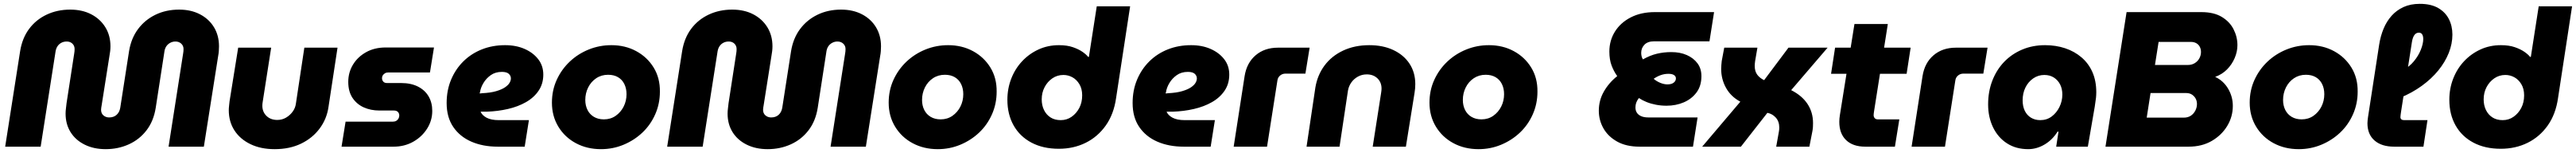

<svg xmlns="http://www.w3.org/2000/svg" viewBox="-20 -763 13432 796"><path d="M531 13Q469 13 421.5 -10.5Q374 -34 348 -75.5Q322 -117 322 -172Q322 -185 324 -200Q326 -215 327 -226L367 -485Q368 -490 368.5 -496Q369 -502 369 -508Q369 -525 357.5 -536Q346 -547 328 -547Q313 -547 301 -541Q289 -535 281 -524Q273 -513 270 -497L192 0H7L85 -497Q96 -565 132 -613Q168 -661 223.5 -687Q279 -713 346 -713Q409 -713 456 -688.5Q503 -664 529.5 -621Q556 -578 556 -522Q556 -510 554.5 -497Q553 -484 551 -474L510 -215Q509 -209 508 -203Q507 -197 507 -192Q507 -173 519.5 -162.5Q532 -152 549 -152Q573 -152 588 -165.5Q603 -179 607 -202L653 -497Q664 -564 700 -612Q736 -660 791 -686.5Q846 -713 914 -713Q976 -713 1023 -688.5Q1070 -664 1096 -621Q1122 -578 1122 -522Q1122 -510 1121 -497Q1120 -484 1118 -474L1043 0H859L935 -485Q936 -490 936.5 -496Q937 -502 937 -508Q937 -525 925 -536Q913 -547 895 -547Q881 -547 869 -541Q857 -535 849 -524.5Q841 -514 838 -499L792 -202Q781 -133 744 -85Q707 -37 651.5 -12Q596 13 531 13Z M1740 -515 1693 -207Q1684 -144 1646.5 -94Q1609 -44 1549.5 -15.5Q1490 13 1412 13Q1340 13 1286 -13Q1232 -39 1202.5 -84.5Q1173 -130 1173 -190Q1173 -200 1174.5 -213Q1176 -226 1177 -236L1222 -515H1394L1350 -234Q1349 -230 1348.5 -223.5Q1348 -217 1348 -213Q1348 -181 1369.5 -160Q1391 -139 1426 -139Q1451 -139 1471.5 -151Q1492 -163 1506 -182Q1520 -201 1523 -224L1567 -515Z M1761 0 1782 -130H2028Q2039 -130 2046.5 -134.5Q2054 -139 2058 -146.5Q2062 -154 2062 -162Q2062 -173 2055 -180.5Q2048 -188 2034 -188H1959Q1913 -188 1876.5 -204.5Q1840 -221 1818 -254Q1796 -287 1796 -337Q1796 -386 1820.5 -426.5Q1845 -467 1889 -491.5Q1933 -516 1991 -516H2243L2222 -386H2004Q1994 -386 1987 -381.5Q1980 -377 1976 -371Q1972 -365 1972 -356Q1972 -346 1978.5 -338.5Q1985 -331 1998 -331H2072Q2123 -331 2159.5 -312.5Q2196 -294 2215 -261.5Q2234 -229 2234 -186Q2234 -136 2207 -93.5Q2180 -51 2134.5 -25.5Q2089 0 2033 0Z M2575 0Q2498 0 2438 -26Q2378 -52 2343.5 -102.5Q2309 -153 2309 -227Q2309 -293 2332 -348Q2355 -403 2396 -443.5Q2437 -484 2492.5 -506Q2548 -528 2614 -528Q2671 -528 2715.5 -508.5Q2760 -489 2786.5 -455Q2813 -421 2813 -375Q2813 -327 2788.5 -291Q2764 -255 2722.5 -231.5Q2681 -208 2628.5 -196Q2576 -184 2519 -182Q2510 -182 2502 -182Q2494 -182 2486 -182Q2494 -163 2517.5 -150.5Q2541 -138 2581 -138H2738L2716 0ZM2481 -277Q2484 -277 2487 -277Q2490 -277 2493 -278Q2537 -280 2566.5 -288.5Q2596 -297 2613 -308.5Q2630 -320 2637 -332Q2644 -344 2644 -355Q2644 -369 2633 -379Q2622 -389 2597 -389Q2563 -389 2539 -372Q2515 -355 2500.5 -330.5Q2486 -306 2483 -283Q2482 -281 2481.5 -279.5Q2481 -278 2481 -277Z M3114 13Q3041 13 2983 -18Q2925 -49 2891.5 -104Q2858 -159 2858 -229Q2858 -293 2883 -347.5Q2908 -402 2951 -442.5Q2994 -483 3050 -505.5Q3106 -528 3168 -528Q3240 -528 3297.5 -497Q3355 -466 3388.5 -411.5Q3422 -357 3421 -286Q3421 -223 3396.5 -168Q3372 -113 3329.5 -73Q3287 -33 3231.5 -10Q3176 13 3114 13ZM3129 -142Q3164 -142 3190.5 -160.5Q3217 -179 3232 -208.5Q3247 -238 3247 -273Q3247 -303 3235.5 -326Q3224 -349 3202.5 -361.5Q3181 -374 3151 -374Q3116 -374 3089 -356Q3062 -338 3047 -308Q3032 -278 3032 -243Q3032 -214 3043.5 -191Q3055 -168 3077 -155Q3099 -142 3129 -142Z M3983 13Q3921 13 3873.5 -10.5Q3826 -34 3800 -75.5Q3774 -117 3774 -172Q3774 -185 3776 -200Q3778 -215 3779 -226L3819 -485Q3820 -490 3820.5 -496Q3821 -502 3821 -508Q3821 -525 3809.5 -536Q3798 -547 3780 -547Q3765 -547 3753 -541Q3741 -535 3733 -524Q3725 -513 3722 -497L3644 0H3459L3537 -497Q3548 -565 3584 -613Q3620 -661 3675.5 -687Q3731 -713 3798 -713Q3861 -713 3908 -688.5Q3955 -664 3981.5 -621Q4008 -578 4008 -522Q4008 -510 4006.5 -497Q4005 -484 4003 -474L3962 -215Q3961 -209 3960 -203Q3959 -197 3959 -192Q3959 -173 3971.5 -162.5Q3984 -152 4001 -152Q4025 -152 4040 -165.5Q4055 -179 4059 -202L4105 -497Q4116 -564 4152 -612Q4188 -660 4243 -686.5Q4298 -713 4366 -713Q4428 -713 4475 -688.5Q4522 -664 4548 -621Q4574 -578 4574 -522Q4574 -510 4573 -497Q4572 -484 4570 -474L4495 0H4311L4387 -485Q4388 -490 4388.5 -496Q4389 -502 4389 -508Q4389 -525 4377 -536Q4365 -547 4347 -547Q4333 -547 4321 -541Q4309 -535 4301 -524.5Q4293 -514 4290 -499L4244 -202Q4233 -133 4196 -85Q4159 -37 4103.5 -12Q4048 13 3983 13Z M4870 13Q4797 13 4739 -18Q4681 -49 4647.5 -104Q4614 -159 4614 -229Q4614 -293 4639 -347.5Q4664 -402 4707 -442.5Q4750 -483 4806 -505.5Q4862 -528 4924 -528Q4996 -528 5053.5 -497Q5111 -466 5144.5 -411.5Q5178 -357 5177 -286Q5177 -223 5152.5 -168Q5128 -113 5085.5 -73Q5043 -33 4987.5 -10Q4932 13 4870 13ZM4885 -142Q4920 -142 4946.5 -160.5Q4973 -179 4988 -208.5Q5003 -238 5003 -273Q5003 -303 4991.5 -326Q4980 -349 4958.5 -361.5Q4937 -374 4907 -374Q4872 -374 4845 -356Q4818 -338 4803 -308Q4788 -278 4788 -243Q4788 -214 4799.5 -191Q4811 -168 4833 -155Q4855 -142 4885 -142Z M5501 11Q5419 11 5358.5 -21Q5298 -53 5265.5 -110.5Q5233 -168 5233 -244Q5233 -302 5253 -353.5Q5273 -405 5309.5 -444Q5346 -483 5395 -505.5Q5444 -528 5502 -528Q5544 -528 5574.5 -517.5Q5605 -507 5625 -493Q5645 -479 5654 -467H5658L5699 -730H5873L5800 -254Q5788 -169 5746 -110Q5704 -51 5641 -20Q5578 11 5501 11ZM5511 -138Q5543 -138 5568 -155.5Q5593 -173 5608 -201.5Q5623 -230 5623 -267Q5623 -301 5608.5 -325Q5594 -349 5572 -361Q5550 -373 5525 -373Q5493 -373 5467.5 -355.5Q5442 -338 5427 -309.5Q5412 -281 5412 -246Q5412 -215 5424 -190.5Q5436 -166 5458 -152Q5480 -138 5511 -138Z M6152 0Q6075 0 6015 -26Q5955 -52 5920.5 -102.5Q5886 -153 5886 -227Q5886 -293 5909 -348Q5932 -403 5973 -443.5Q6014 -484 6069.5 -506Q6125 -528 6191 -528Q6248 -528 6292.5 -508.5Q6337 -489 6363.5 -455Q6390 -421 6390 -375Q6390 -327 6365.5 -291Q6341 -255 6299.5 -231.5Q6258 -208 6205.5 -196Q6153 -184 6096 -182Q6087 -182 6079 -182Q6071 -182 6063 -182Q6071 -163 6094.5 -150.5Q6118 -138 6158 -138H6315L6293 0ZM6058 -277Q6061 -277 6064 -277Q6067 -277 6070 -278Q6114 -280 6143.5 -288.5Q6173 -297 6190 -308.5Q6207 -320 6214 -332Q6221 -344 6221 -355Q6221 -369 6210 -379Q6199 -389 6174 -389Q6140 -389 6116 -372Q6092 -355 6077.5 -330.5Q6063 -306 6060 -283Q6059 -281 6058.5 -279.5Q6058 -278 6058 -277Z M6413 0 6470 -367Q6481 -436 6527.5 -475.5Q6574 -515 6644 -515H6809L6787 -380H6683Q6667 -380 6655 -370Q6643 -360 6641 -344L6587 0Z M6793 0 6839 -308Q6850 -373 6887 -422.5Q6924 -472 6984 -500Q7044 -528 7120 -528Q7192 -528 7246 -502.5Q7300 -477 7330 -431.5Q7360 -386 7360 -325Q7360 -315 7359 -302.5Q7358 -290 7356 -279L7311 0H7138L7182 -281Q7183 -286 7183.5 -292.5Q7184 -299 7184 -302Q7184 -335 7162.5 -355.5Q7141 -376 7107 -376Q7082 -376 7061 -364.5Q7040 -353 7026.5 -334Q7013 -315 7009 -292L6965 0Z M7690 13Q7617 13 7559 -18Q7501 -49 7467.5 -104Q7434 -159 7434 -229Q7434 -293 7459 -347.5Q7484 -402 7527 -442.5Q7570 -483 7626 -505.5Q7682 -528 7744 -528Q7816 -528 7873.5 -497Q7931 -466 7964.5 -411.5Q7998 -357 7997 -286Q7997 -223 7972.5 -168Q7948 -113 7905.5 -73Q7863 -33 7807.5 -10Q7752 13 7690 13ZM7705 -142Q7740 -142 7766.5 -160.5Q7793 -179 7808 -208.5Q7823 -238 7823 -273Q7823 -303 7811.5 -326Q7800 -349 7778.5 -361.5Q7757 -374 7727 -374Q7692 -374 7665 -356Q7638 -338 7623 -308Q7608 -278 7608 -243Q7608 -214 7619.5 -191Q7631 -168 7653 -155Q7675 -142 7705 -142Z M8529 0Q8460 0 8412.5 -26.5Q8365 -53 8341 -95.5Q8317 -138 8317 -187Q8317 -241 8343.5 -287Q8370 -333 8413 -367Q8395 -392 8383.5 -422.5Q8372 -453 8372 -495Q8372 -552 8401 -598.5Q8430 -645 8483.5 -672.5Q8537 -700 8609 -700H8918L8894 -548H8605Q8572 -548 8555 -530.5Q8538 -513 8538 -488Q8538 -479 8540 -470.5Q8542 -462 8547 -454Q8584 -475 8620 -483.5Q8656 -492 8695 -492Q8741 -492 8776 -476.5Q8811 -461 8831.5 -433.5Q8852 -406 8852 -367Q8852 -316 8826.5 -282Q8801 -248 8760 -230.5Q8719 -213 8670 -213Q8642 -213 8615.5 -218Q8589 -223 8566.5 -232Q8544 -241 8526 -253Q8516 -240 8512 -228.5Q8508 -217 8508 -204Q8508 -188 8515.5 -176.5Q8523 -165 8538 -158.5Q8553 -152 8575 -152H8832L8808 0ZM8675 -324Q8696 -324 8707.5 -333Q8719 -342 8719 -355Q8719 -366 8709 -372.5Q8699 -379 8680 -379Q8659 -379 8639.5 -372Q8620 -365 8603 -353Q8618 -340 8637.5 -332Q8657 -324 8675 -324Z M8856 0 9055 -234Q9006 -260 8980.5 -305.5Q8955 -351 8955 -405Q8955 -415 8956 -425Q8957 -435 8958 -446L8971 -515H9144L9132 -445Q9131 -438 9130.5 -432Q9130 -426 9130 -420Q9130 -392 9143 -374.5Q9156 -357 9179 -346L9306 -515H9510L9320 -294Q9376 -266 9405 -222.5Q9434 -179 9434 -123Q9434 -113 9433.5 -103Q9433 -93 9431 -82L9415 0H9242L9256 -78Q9257 -84 9257.5 -89Q9258 -94 9258 -99Q9258 -131 9240 -151Q9222 -171 9196 -176L9058 0Z M9706 0Q9642 0 9606.5 -34Q9571 -68 9571 -129Q9571 -146 9574 -164L9650 -638H9824L9753 -189Q9750 -171 9750 -164Q9750 -155 9755.5 -148.5Q9761 -142 9772 -142H9884L9861 0ZM9528 -379 9549 -515H9943L9922 -379Z M9948 0 10005 -367Q10016 -436 10062.5 -475.5Q10109 -515 10179 -515H10344L10322 -380H10218Q10202 -380 10190 -370Q10178 -360 10176 -344L10122 0Z M10556 13Q10492 13 10445 -17.5Q10398 -48 10372.5 -101Q10347 -154 10347 -220Q10347 -287 10369 -343.5Q10391 -400 10430.5 -441Q10470 -482 10524.5 -505Q10579 -528 10644 -528Q10700 -528 10748.5 -512Q10797 -496 10834 -464.5Q10871 -433 10891 -387.5Q10911 -342 10911 -283Q10911 -269 10909.5 -254Q10908 -239 10903 -208L10867 0H10702L10714 -78H10709Q10682 -35 10641 -11Q10600 13 10556 13ZM10619 -138Q10653 -138 10678.5 -157Q10704 -176 10719 -206.5Q10734 -237 10734 -271Q10734 -301 10722.5 -323.5Q10711 -346 10690 -359.5Q10669 -373 10640 -373Q10608 -373 10582 -355Q10556 -337 10541.5 -307.5Q10527 -278 10527 -241Q10527 -210 10538 -187Q10549 -164 10570 -151Q10591 -138 10619 -138Z M10959 0 11069 -700H11459Q11524 -700 11565.5 -675Q11607 -650 11627 -610.5Q11647 -571 11647 -528Q11647 -494 11632.5 -460.5Q11618 -427 11592.5 -401.5Q11567 -376 11531 -363Q11574 -343 11598.5 -301.5Q11623 -260 11623 -212Q11623 -156 11594 -108Q11565 -60 11513.5 -30Q11462 0 11393 0ZM11174 -151H11367Q11389 -151 11404 -161Q11419 -171 11427.5 -187.5Q11436 -204 11436 -222Q11436 -237 11429.5 -249.5Q11423 -262 11410.5 -270.5Q11398 -279 11379 -279H11194ZM11217 -425H11389Q11409 -425 11424.5 -434.5Q11440 -444 11448.5 -459.5Q11457 -475 11457 -493Q11457 -507 11451 -519Q11445 -531 11433 -538Q11421 -545 11404 -545H11236Z M11967 13Q11894 13 11836 -18Q11778 -49 11744.5 -104Q11711 -159 11711 -229Q11711 -293 11736 -347.5Q11761 -402 11804 -442.5Q11847 -483 11903 -505.5Q11959 -528 12021 -528Q12093 -528 12150.5 -497Q12208 -466 12241.5 -411.5Q12275 -357 12274 -286Q12274 -223 12249.5 -168Q12225 -113 12182.5 -73Q12140 -33 12084.5 -10Q12029 13 11967 13ZM11982 -142Q12017 -142 12043.5 -160.5Q12070 -179 12085 -208.5Q12100 -238 12100 -273Q12100 -303 12088.5 -326Q12077 -349 12055.5 -361.5Q12034 -374 12004 -374Q11969 -374 11942 -356Q11915 -338 11900 -308Q11885 -278 11885 -243Q11885 -214 11896.5 -191Q11908 -168 11930 -155Q11952 -142 11982 -142Z M12464 0Q12399 0 12362 -32Q12325 -64 12325 -122Q12325 -130 12326 -138Q12327 -146 12328 -154L12386 -530Q12393 -575 12409 -613.5Q12425 -652 12451 -681Q12477 -710 12513.5 -726.5Q12550 -743 12598 -743Q12656 -743 12693.5 -721.5Q12731 -700 12749.5 -664Q12768 -628 12768 -583Q12768 -535 12749 -487.5Q12730 -440 12694.5 -396.5Q12659 -353 12608.5 -316.5Q12558 -280 12495 -254L12509 -398Q12543 -415 12567 -444Q12591 -473 12603.5 -504.5Q12616 -536 12616 -560Q12616 -575 12610.5 -584Q12605 -593 12593 -593Q12579 -593 12570 -581Q12561 -569 12557 -545L12500 -180Q12499 -172 12498 -165.5Q12497 -159 12497 -154Q12497 -146 12502 -142Q12507 -138 12516 -138H12638L12617 0Z M13020 11Q12938 11 12877.5 -21Q12817 -53 12784.5 -110.5Q12752 -168 12752 -244Q12752 -302 12772 -353.5Q12792 -405 12828.5 -444Q12865 -483 12914 -505.5Q12963 -528 13021 -528Q13063 -528 13093.5 -517.5Q13124 -507 13144 -493Q13164 -479 13173 -467H13177L13218 -730H13392L13319 -254Q13307 -169 13265 -110Q13223 -51 13160 -20Q13097 11 13020 11ZM13030 -138Q13062 -138 13087 -155.5Q13112 -173 13127 -201.5Q13142 -230 13142 -267Q13142 -301 13127.5 -325Q13113 -349 13091 -361Q13069 -373 13044 -373Q13012 -373 12986.5 -355.5Q12961 -338 12946 -309.5Q12931 -281 12931 -246Q12931 -215 12943 -190.5Q12955 -166 12977 -152Q12999 -138 13030 -138Z"/></svg>

Font: MuseoModerno ExtraBold
Style: Italic
Weight: 800
Italic angle: -9°
Designer: Pablo Cosgaya, Héctor Gatti, Marcela Romero, and the Authors of The MuseoModerno Project.
Foundry: Omnibus-Type Team
Version: Version 1.003